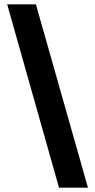

<svg xmlns="http://www.w3.org/2000/svg" viewBox="-20 -742 436 882"><path d="M384 120H251L13 -722H145Z"/></svg>

Font: TikTok Sans 24pt
Style: Bold
Weight: 700
Version: Version 4.000